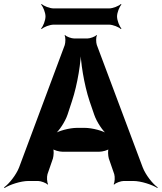

<svg xmlns="http://www.w3.org/2000/svg" viewBox="-67 -903 807 958"><path d="M476 -112 503 -34C507 -21 506 7 500 16L503 18C509 10 536 0 550 0H598C637 0 693 19 718 35L720 32C695 15 659 -31 645 -68L416 -679C412 -691 411 -718 417 -726L414 -728C408 -720 382 -711 369 -711H303C290 -711 264 -720 258 -728L255 -726C261 -718 260 -691 256 -678L28 -67C14 -31 -22 15 -47 32L-44 35C-20 19 36 0 75 0H123C137 0 164 10 170 18L173 16C167 7 166 -21 170 -34L197 -112C201 -125 203 -156 197 -164L194 -162C200 -153 230 -146 244 -146H429C443 -146 473 -153 479 -162L476 -164C470 -156 472 -125 476 -112ZM270 -331 292 -398C320 -482 338 -597 338 -664H334C334 -597 352 -482 380 -398L403 -331C415 -295 447 -247 470 -230L472 -234C449 -250 393 -265 356 -265H317C280 -265 224 -250 201 -234L204 -231C226 -247 258 -295 270 -331ZM517 -821C517 -840 529 -870 539 -880L536 -883C526 -873 496 -861 477 -861H201C181 -861 151 -873 141 -883L138 -880C148 -870 160 -840 160 -821C160 -801 148 -771 138 -761L141 -758C151 -768 181 -780 201 -780H477C496 -780 526 -768 536 -758L539 -761C529 -771 517 -801 517 -821Z"/></svg>

Font: Asimov
Style: Edge
Weight: 500
Designer: Google
Version: Version 2.000980: 2014